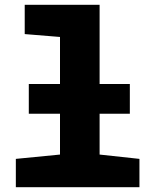

<svg xmlns="http://www.w3.org/2000/svg" viewBox="-20 -780 640 800"><path d="M100 -306V-430H521V-306ZM46 0V-118L230 -136V-626L83 -638V-760H395V-136L561 -118V0Z"/></svg>

Font: Noto Sans Mono Extra
Style: Regular
Weight: 800
Designer: Monotype Design Team
Foundry: Monotype Imaging Inc.
Version: Version 1.900